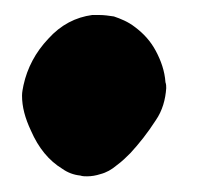

<svg xmlns="http://www.w3.org/2000/svg" viewBox="-20 -210 290 251"><path d="M61.5 10.7C68.4 15.6 76.2 18.6 85 19.5C87.9 20.5 90.8 20.5 93.8 20.5C99.6 20.5 105.5 19.5 111.3 17.6C119.1 15.6 126 11.7 132.8 5.9C139.6 1 145.5 -4.9 150.4 -9.8C162.1 -22.5 172.9 -36.1 183.6 -52.7C192.4 -65.4 196.3 -80.1 197.3 -94.7C197.3 -97.7 197.3 -99.6 196.3 -102.5C195.3 -117.2 190.4 -130.9 183.6 -143.6C176.8 -156.2 168 -166 156.2 -174.8C147.5 -181.6 137.7 -185.5 128.9 -188.5C122.1 -189.5 116.2 -190.4 109.4 -190.4H100.6C79.1 -187.5 59.6 -177.7 43 -159.2C26.4 -141.6 15.6 -121.1 10.7 -98.6C9.8 -93.8 8.8 -89.8 8.8 -85C8.8 -70.3 12.7 -55.7 20.5 -39.1C30.3 -16.6 43.9 0 61.5 10.7Z"/></svg>

Font: ChillSide Comic
Style: Regular
Weight: 400
Designer: Koroletov, Abay Emes
Version: Version 1.000